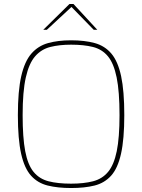

<svg xmlns="http://www.w3.org/2000/svg" viewBox="-20 -941 716 967"><path d="M338 6Q271 6 220.5 -6.5Q170 -19 136.5 -56Q103 -93 86.5 -166.5Q70 -240 70 -361Q70 -483 87 -557.5Q104 -632 138 -671Q172 -710 222 -724Q272 -738 338 -738Q407 -738 457.5 -724Q508 -710 541 -671Q574 -632 590 -557.5Q606 -483 606 -361Q606 -240 589.5 -166.5Q573 -93 539.5 -56Q506 -19 456 -6.5Q406 6 338 6ZM338 -16Q402 -16 448.5 -28Q495 -40 524.5 -75.5Q554 -111 568 -179.5Q582 -248 582 -361Q582 -480 567.5 -551Q553 -622 523.5 -657.5Q494 -693 448 -704.5Q402 -716 338 -716Q279 -716 233.5 -704.5Q188 -693 157 -657.5Q126 -622 110 -551Q94 -480 94 -361Q94 -248 107 -179.5Q120 -111 149 -75.5Q178 -40 224.5 -28Q271 -16 338 -16ZM198 -791 330 -921H350L470 -791H452L340 -906L216 -791Z"/></svg>

Font: Exo Thin Thin
Style: Regular
Weight: 250
Version: Version 2.000